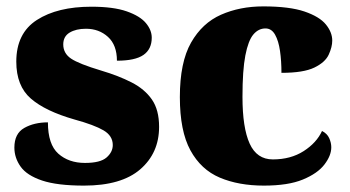

<svg xmlns="http://www.w3.org/2000/svg" viewBox="-20 -571 1095 601"><path d="M243 10Q159 10 111.5 -6Q64 -22 44.5 -49.5Q25 -77 25 -109Q25 -153 56 -170.5Q87 -188 130 -188Q130 -119 162.5 -90Q195 -61 246 -61Q294 -61 313.5 -78Q333 -95 333 -117Q333 -146 304 -163Q275 -180 213 -197Q122 -223 76.5 -262.5Q31 -302 31 -378Q31 -467 95.5 -508.5Q160 -550 266 -550Q335 -550 376.5 -535.5Q418 -521 436.5 -499Q455 -477 455 -453Q455 -417 429 -399Q403 -381 346 -381Q346 -430 318 -455.5Q290 -481 249 -481Q218 -481 198 -469Q178 -457 178 -432Q178 -404 202.5 -387.5Q227 -371 297 -350Q351 -334 392 -313Q433 -292 455.5 -259.5Q478 -227 478 -174Q478 -92 419 -41Q360 10 243 10Z M806 10Q727 10 668 -15Q609 -40 576 -100.5Q543 -161 543 -267Q543 -376 578 -437.5Q613 -499 672 -525Q731 -551 804 -551Q886 -551 933 -535Q980 -519 1000 -494.5Q1020 -470 1020 -444Q1020 -424 1009 -400Q998 -376 964 -359.5Q930 -343 861 -343Q861 -380 856.5 -411.5Q852 -443 841 -462.5Q830 -482 811 -482Q789 -482 773 -463Q757 -444 748 -397.5Q739 -351 739 -268Q739 -171 761.5 -121.5Q784 -72 834 -72Q890 -72 930.5 -98Q971 -124 988 -161Q1004 -153 1010.5 -138.5Q1017 -124 1017 -110Q1017 -84 995.5 -56Q974 -28 928 -9Q882 10 806 10Z"/></svg>

Font: Noto Serif Hentaigana Black
Style: Regular
Weight: 900
Designer: Kazuhiro Yamada
Foundry: nipponia
Version: Version 1.000; ttfautohint (v1.8.4.7-5d5b)